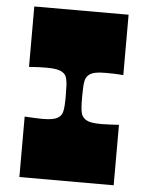

<svg xmlns="http://www.w3.org/2000/svg" viewBox="-51 -742 605 785"><g transform="rotate(5 251.5 -350.0)"><path d="M58 0V-248Q81 -247 98.5 -246Q116 -245 129 -245Q157 -245 171.5 -248Q186 -251 194 -256Q202 -261 206.5 -267Q211 -273 213.5 -283Q216 -293 217 -309Q218 -325 218 -350Q218 -375 217 -391Q216 -407 213.5 -417Q211 -427 206.5 -433Q202 -439 194 -444Q186 -449 171.5 -452Q157 -455 129 -455Q116 -455 98.5 -454.5Q81 -454 58 -452V-700H445V-452Q423 -454 405.5 -454.5Q388 -455 374 -455Q346 -455 331.5 -452Q317 -449 309 -444Q302 -439 297 -433Q292 -427 289.5 -417Q287 -407 286 -391Q285 -375 285 -350Q285 -325 286 -309Q287 -293 289.5 -283Q292 -273 297 -267Q302 -261 309 -256Q317 -251 331.5 -248Q346 -245 374 -245Q388 -245 405.5 -246Q423 -247 445 -248V0Z"/></g></svg>

Font: Ojuju ExtraBold
Style: Regular
Weight: 800
Designer: Chisaokwu Joboson, Mirko Velimirovic
Foundry: Udi Foundry
Version: Version 1.000